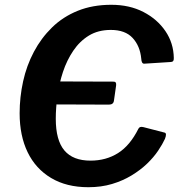

<svg xmlns="http://www.w3.org/2000/svg" viewBox="-20 -772 759 802"><path d="M144 -418Q146 -432 159 -432L455 -431Q467 -431 465 -415L456 -352Q454 -335 435 -335L155 -336Q132 -336 135 -355ZM445 -752Q521 -752 579 -722Q637 -692 671 -642Q705 -592 706 -530Q707 -513 693 -513L583 -506Q571 -505 570 -527Q565 -580 534 -613.5Q503 -647 443 -647Q390 -647 351.5 -623.5Q313 -600 286 -560Q259 -520 243 -471.5Q227 -423 220 -372Q213 -321 213 -276Q213 -186 249 -143.5Q285 -101 358 -101Q423 -101 473 -132.5Q523 -164 558 -234Q563 -245 579 -241L668 -218Q678 -215 669 -192Q659 -170 640.5 -142.5Q622 -115 594.5 -88.5Q567 -62 530 -39.5Q493 -17 448 -3.5Q403 10 349 10Q258 10 193.5 -28.5Q129 -67 95.5 -136Q62 -205 62 -299Q62 -366 76.5 -432Q91 -498 121.5 -555.5Q152 -613 197.5 -657.5Q243 -702 305 -727Q367 -752 445 -752Z"/></svg>

Font: Libre Franklin SemiBold
Style: Italic
Weight: 600
Italic angle: -8°
Designer: Pablo Impallari, Rodrigo Fuenzalida, Nhung Nguyen
Foundry: Impallari Type
Version: Version 3.000